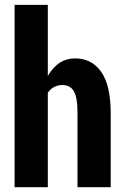

<svg xmlns="http://www.w3.org/2000/svg" viewBox="-20 -782 525 802"><path d="M179.7 -464.8Q200.2 -500 228.5 -519.5Q257.8 -538.1 293 -538.1Q363.3 -538.1 402.3 -482.4Q442.4 -425.8 442.4 -309.6Q442.4 -206.1 442.4 0Q408.2 0 303.7 0Q303.7 -78.1 303.7 -310.5Q303.7 -376 288.1 -401.4Q273.4 -426.8 240.2 -426.8Q220.7 -426.8 205.1 -418Q190.4 -410.2 179.7 -394.5Q179.7 -262.7 179.7 0Q144.5 0 41 0Q41 -111.3 41 -444.3Q41 -523.4 41 -761.7Q75.2 -761.7 179.7 -761.7Q179.7 -687.5 179.7 -464.8Z"/></svg>

Font: Noto Sans Hebrew DECATHLON 
Style: Bold
Weight: 400
Designer: Monotype Design Team
Version: Version 2.000;GOOG;noto-fonts:20170220:a8a215d2e889